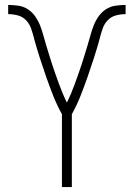

<svg xmlns="http://www.w3.org/2000/svg" viewBox="-20 -755 540 775"><path d="M230 0V-294Q210 -330 195 -368Q180 -406 166.5 -444.5Q153 -483 140.5 -522Q128 -561 117 -601V-602Q112 -621 105.5 -640Q99 -659 85 -673.5Q71 -688 51.5 -693Q32 -698 13 -698V-735Q33 -735 54 -732Q75 -729 92.5 -717.5Q110 -706 122 -689Q134 -672 141.5 -653Q149 -634 154.5 -614Q160 -594 166 -574Q172 -554 178 -534.5Q184 -515 190.5 -495Q197 -475 204 -455.5Q211 -436 218 -416.5Q225 -397 233 -378Q241 -359 250 -341Q259 -359 267 -378Q275 -397 282 -416.5Q289 -436 296 -455.5Q303 -475 309.5 -495Q316 -515 322 -534.5Q328 -554 334 -574Q340 -594 345.5 -614Q351 -634 358.5 -653Q366 -672 378 -689Q390 -706 407.5 -717.5Q425 -729 446 -732Q467 -735 487 -735V-698Q468 -698 448.5 -693Q429 -688 415 -673.5Q401 -659 394.5 -640Q388 -621 383 -602V-601Q372 -561 359.5 -522Q347 -483 333.5 -444.5Q320 -406 305 -368Q290 -330 270 -294V0Z"/></svg>

Font: Iosevka Curly Extralight
Style: Regular
Weight: 200
Monospace: yes
Designer: Belleve Invis
Foundry: Belleve Invis
Version: Version 22.1.2; ttfautohint (v1.8.4)